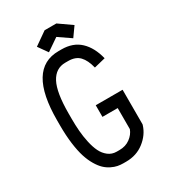

<svg xmlns="http://www.w3.org/2000/svg" viewBox="-203 -935 932 1049"><g transform="rotate(-30 262.5 -410.5)"><path d="M324.2 -832.5 405.8 -775.4 363.8 -716.3 287.1 -769 210.4 -716.3 168.5 -775.4 250 -832.5ZM277.3 -622.6H259.3Q198.2 -622.6 167.2 -564Q136.2 -505.4 136.2 -372.6V-339.8Q136.2 -298.3 139.2 -262Q142.1 -225.6 150.4 -187.5Q158.7 -149.4 171.9 -122.6Q185.1 -95.7 207.5 -78.4Q230 -61 259.8 -61H277.3Q316.4 -61 344.5 -81.8Q372.6 -102.5 383.3 -131.8V-264.6H287.1V-337.9H456.5V-119.6L455.1 -114.7Q438.5 -62 390.6 -24.9Q342.8 12.2 277.3 12.2H259.8Q241.2 12.2 223.9 8.8Q206.5 5.4 186.3 -4.6Q166 -14.6 149.2 -30.5Q132.3 -46.4 116 -73.7Q99.6 -101.1 88.1 -137Q76.7 -172.9 69.8 -224.9Q63 -276.9 63 -339.8V-372.6Q63 -695.8 259.3 -695.8H277.3Q350.1 -695.8 394.5 -653.8Q439 -611.8 457.5 -536.1L386.2 -518.6Q373.5 -570.3 348.6 -596.4Q323.7 -622.6 277.3 -622.6Z"/></g></svg>

Font: Anka/Coder Condensed
Style: Regular
Weight: 400
Width: 4
Monospace: yes
Version: Version 1.100